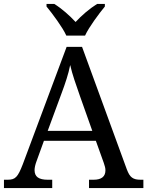

<svg xmlns="http://www.w3.org/2000/svg" viewBox="-20 -951 745 971"><path d="M202.1 -238.8 164.1 -133.8Q159.7 -122.1 157.2 -110.6Q154.8 -99.1 154.8 -90.8Q154.8 -65.4 171.1 -53.7Q187.5 -42 221.2 -42H244.1V0H0V-42H19Q33.7 -42 43.9 -45.2Q54.2 -48.3 62.5 -57.1Q70.8 -65.9 78.4 -81.1Q85.9 -96.2 95.2 -120.1L316.9 -713.9H395L621.1 -95.2Q627 -79.6 633.1 -69.3Q639.2 -59.1 647.5 -53Q655.8 -46.9 666.5 -44.4Q677.2 -42 691.9 -42H705.1V0H430.2V-42H453.1Q513.2 -42 513.2 -89.8Q513.2 -98.1 511 -106.9Q508.8 -115.7 504.9 -127L464.8 -238.8ZM384.8 -463.9Q369.1 -508.3 356.2 -547.1Q343.3 -585.9 335 -622.1Q331.5 -604 326.9 -587.2Q322.3 -570.3 316.9 -552.7Q311.5 -535.2 304.7 -515.9Q297.9 -496.6 289.1 -473.1L221.2 -289.1H446.8ZM215.3 -931.2H254.4Q268.6 -922.4 283 -911.6Q297.4 -900.9 311.3 -888.9Q325.2 -877 338.1 -864.5Q351.1 -852.1 362.3 -839.8Q373.5 -852.1 386.5 -864.5Q399.4 -877 413.6 -888.9Q427.7 -900.9 442.4 -911.6Q457 -922.4 471.2 -931.2H510.3V-918Q498.5 -903.8 484.4 -885.3Q470.2 -866.7 456.3 -846.9Q442.4 -827.1 430.2 -807.6Q418 -788.1 410.2 -771H315.4Q307.6 -788.1 295.4 -807.6Q283.2 -827.1 269.3 -846.9Q255.4 -866.7 241.2 -885.3Q227.1 -903.8 215.3 -918Z"/></svg>

Font: Noto Serif
Style: Regular
Weight: 400
Designer: Monotype Design team
Foundry: Monotype Imaging Inc.
Version: Version 1.02